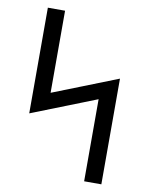

<svg xmlns="http://www.w3.org/2000/svg" viewBox="-83 -796 666 857"><g transform="rotate(10 250.0 -367.5)"><path d="M358 0V-372L64 -256V-735H142V-363L436 -479V0Z"/></g></svg>

Font: Huly
Style: Regular
Weight: 400
Designer: Belleve Invis
Foundry: Belleve Invis
Version: Version 33.2.5; ttfautohint (v1.8.4)